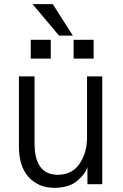

<svg xmlns="http://www.w3.org/2000/svg" viewBox="-20 -898 598 936"><path d="M72.3 -184.6V-525.4H148.4V-200.2Q148.4 -45.9 261.7 -45.9Q331.1 -45.9 367.7 -99.6Q404.3 -153.3 404.3 -226.6V-525.4H478.5V0H406.2V-85Q398.4 -52.7 357.9 -17.6Q317.4 17.6 244.1 17.6Q168.9 17.6 120.6 -33.7Q72.3 -85 72.3 -184.6ZM138.7 -877.9H237.3L335 -724.6H267.6ZM129.9 -612.3V-704.1H227.5V-612.3ZM338.9 -612.3V-704.1H436.5V-612.3Z"/></svg>

Font: Gothic A1
Style: Regular
Weight: 400
Designer: HanYang I&C Co.,Ltd.
Foundry: HanYang I&C Co.,Ltd.
Version: Version 2.50